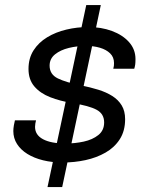

<svg xmlns="http://www.w3.org/2000/svg" viewBox="-20 -758 571 778"><path d="M329.5 -737.5H388.5L232 0H172.5ZM234 -99.5Q191 -99.5 154.5 -108.5Q118 -117.5 91 -134.2Q64 -151 49 -174.5Q34 -198 34 -227Q34 -237 36.2 -250.2Q38.5 -263.5 40.5 -270.5H126Q124.5 -266 123.2 -257.5Q122 -249 122 -244Q122 -211 154.5 -193.8Q187 -176.5 246 -176.5Q283.5 -176.5 319.2 -184.2Q355 -192 378.5 -210.8Q402 -229.5 402 -262Q402 -296.5 371.8 -313Q341.5 -329.5 272.5 -340.5Q223.5 -348.5 183.2 -364.2Q143 -380 119.2 -407.8Q95.5 -435.5 95.5 -478.5Q95.5 -522 116 -554Q136.5 -586 171.2 -607Q206 -628 249.2 -638.2Q292.5 -648.5 338 -648.5Q390 -648.5 433.5 -632.5Q477 -616.5 503 -587.2Q529 -558 529 -518.5Q529 -504.5 527.8 -496Q526.5 -487.5 524 -479.5H439Q441 -486.5 441.5 -491.2Q442 -496 442 -502.5Q442 -526.5 426.2 -541.8Q410.5 -557 385 -564.5Q359.5 -572 329 -572Q293 -572 259 -563.8Q225 -555.5 203 -537.8Q181 -520 181 -492Q181 -456.5 214.5 -440.2Q248 -424 308.5 -412Q345.5 -404.5 378 -394.5Q410.5 -384.5 435 -369Q459.5 -353.5 473.2 -330.8Q487 -308 487 -275Q487 -227.5 465.5 -194Q444 -160.5 407.8 -139.8Q371.5 -119 326.5 -109.2Q281.5 -99.5 234 -99.5Z"/></svg>

Font: Epilogue
Style: Italic
Weight: 400
Italic angle: -12°
Designer: Tyler Finck
Foundry: Etcetera Type Co
Version: Version 2.112